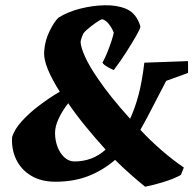

<svg xmlns="http://www.w3.org/2000/svg" viewBox="-20 -678 734 729"><path d="M190 12Q136 12 98 -11Q60 -34 41.5 -72.5Q23 -111 26 -157Q34 -186 62.5 -217.5Q91 -249 129.5 -278Q168 -307 207 -330Q178 -375 161.5 -415Q145 -455 148 -486Q151 -525 168.5 -560.5Q186 -596 202 -611Q237 -633 284 -645Q331 -657 377 -658Q423 -659 457.5 -645Q492 -631 508 -592Q510 -588 511 -584Q512 -580 513 -576Q511 -566 496 -540Q481 -514 459 -479.5Q437 -445 412 -412Q402 -416 388 -424Q374 -432 369 -440Q379 -458 388 -480.5Q397 -503 403.5 -523Q410 -543 412 -554Q405 -572 393 -587Q381 -602 368 -605Q360 -603 343 -591Q326 -579 311 -566Q296 -553 295 -547Q293 -544 290 -535Q287 -526 286 -520Q286 -500 303 -462.5Q320 -425 352 -379Q398 -311 474 -227Q492 -266 505.5 -315.5Q519 -365 528 -440L694 -446V-401L611 -371Q585 -322 562.5 -277.5Q540 -233 513 -185Q551 -144 594.5 -106.5Q638 -69 678 -42L667 -14Q643 0 602.5 12.5Q562 25 531 31Q505 10 475 -16.5Q445 -43 417 -71Q372 -32 316.5 -10Q261 12 190 12ZM263 -65Q331 -65 381 -110Q342 -153 305.5 -197.5Q269 -242 239 -286Q217 -258 203 -228.5Q189 -199 189 -173Q189 -146 198 -121.5Q207 -97 224 -81Q241 -65 263 -65Z"/></svg>

Font: Albura ExtraBold
Style: Italic
Weight: 758
Italic angle: -7°
Designer: Mercedes Jáuregui
Foundry: Omnibus-Type Team
Version: Version 1.000; ttfautohint (v1.8.3)